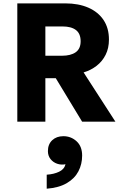

<svg xmlns="http://www.w3.org/2000/svg" viewBox="-20 -720 727 1136"><path d="M82.4 0V-700H366.4Q444.6 -700 502.8 -674.6Q560.9 -649.2 592.8 -601.4Q624.6 -553.5 624.6 -486.2Q624.6 -434.8 604.9 -395.7Q585.2 -356.6 551.3 -330.4Q517.4 -304.2 474.6 -291.5L662.9 0H465.9L309.9 -257.5H248.4V0ZM248.4 -390.2H346.4Q398.4 -390.2 427.8 -410.8Q457.1 -431.4 457.1 -475.8Q457.1 -521.1 429.3 -542.3Q401.5 -563.5 350.1 -563.5H248.4ZM256.4 396.5V313.6Q298.9 310.8 329.6 296.1Q360.4 281.5 367.6 251.8Q342.2 257 318.3 248.8Q294.4 240.6 278.9 221.1Q263.5 201.6 263.5 174Q263.5 133.6 288.9 109.7Q314.4 85.8 355 85.8Q400.2 85.8 433.1 115.9Q466 146.1 466 200.4Q466 251.4 443.8 293.9Q421.6 336.4 375.1 363.6Q328.6 390.9 256.4 396.5Z"/></svg>

Font: Geologica-Sharp
Style: Regular
Weight: 100
Designer: Sindre Bremnes, Frode Helland
Foundry: Monokrom Skriftforlag AS
Version: Version 1.010;gftools[0.9.28]